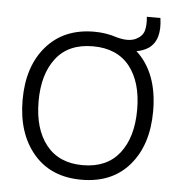

<svg xmlns="http://www.w3.org/2000/svg" viewBox="-49 -676 680 737"><g transform="rotate(5 291.5 -307.5)"><path d="M291.5 -555.2Q337.9 -555.2 380.4 -541Q425.3 -528.8 453.1 -542Q478 -554.2 484.4 -575.7Q490.7 -597.2 487.3 -629.9H539.6Q552.2 -544.9 504.9 -512.2Q483.4 -498.5 459 -495.1Q543 -418.5 543 -271Q543 -141.1 476.3 -63Q409.7 15.1 291.5 15.1Q173.3 15.1 106.7 -63.5Q40 -142.1 40 -271Q40 -399.9 107.4 -477.5Q174.8 -555.2 291.5 -555.2ZM101.6 -271Q101.6 -164.6 150.6 -102.8Q199.7 -41 291.5 -41Q384.3 -41 432.9 -103Q481.4 -165 481.4 -271Q481.4 -377.4 432.9 -438.2Q384.3 -499 291.5 -499Q197.8 -499 149.7 -437.3Q101.6 -375.5 101.6 -271Z"/></g></svg>

Font: Manrope Light
Style: Regular
Weight: 300
Designer: Mikhail Sharanda
Foundry: Mikhail Sharanda
Version: Version 4.505;FEAKit 1.0